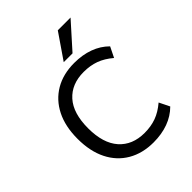

<svg xmlns="http://www.w3.org/2000/svg" viewBox="-257 -1082 1235 1235"><g transform="rotate(-45 360.5 -464.0)"><path d="M412 9Q312 9 237.5 -34.5Q163 -78 122.5 -159Q82 -240 82 -353Q82 -466 122.5 -546.5Q163 -627 237 -670.5Q311 -714 412 -714Q486 -714 546.5 -692Q607 -670 651 -626L616 -555Q569 -595 521 -612.5Q473 -630 414 -630Q304 -630 241 -560Q178 -490 178 -353Q178 -217 241 -146Q304 -75 414 -75Q473 -75 521 -92.5Q569 -110 616 -150L651 -79Q607 -35 546.5 -13Q486 9 412 9ZM368 -765 486 -937H602L448 -765Z"/></g></svg>

Font: Nunito Sans 6pt
Style: Regular
Weight: 400
Version: Version 3.101;gftools[0.9.27]